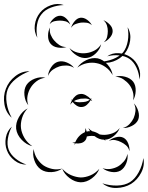

<svg xmlns="http://www.w3.org/2000/svg" viewBox="-90 -850 733 951"><path d="M441 -571Q466 -589 499.5 -586.5Q533 -584 558 -566Q584 -548 596.5 -517Q609 -486 601 -456Q599 -487 586 -515Q573 -543 552 -558Q532 -572 501.5 -575.5Q471 -579 441 -571ZM293 -515Q308 -538 337 -552Q366 -566 394 -561Q421 -555 442.5 -530.5Q464 -506 468 -478Q454 -503 432.5 -518Q411 -533 389 -537Q367 -542 341 -537Q315 -532 293 -515ZM148 -474Q149 -495 163 -516.5Q177 -538 197 -544Q218 -550 241 -540.5Q264 -531 277 -514Q259 -525 239.5 -525.5Q220 -526 204 -521Q188 -516 172 -505Q156 -494 148 -474ZM-32 -267Q-61 -292 -68 -333Q-75 -374 -61 -410Q-47 -447 -14.5 -472.5Q18 -498 56 -497Q20 -484 -10.5 -460Q-41 -436 -52 -407Q-63 -378 -57 -339.5Q-51 -301 -32 -267ZM481 -470Q503 -477 529.5 -470Q556 -463 570 -445Q583 -427 582 -399.5Q581 -372 569 -353Q574 -375 568 -395.5Q562 -416 550 -431Q539 -445 521.5 -457Q504 -469 481 -470ZM50 -329Q34 -349 31 -378.5Q28 -408 41 -429Q55 -450 82.5 -460.5Q110 -471 135 -465Q110 -462 91 -447.5Q72 -433 62 -416Q51 -399 46.5 -376Q42 -353 50 -329ZM258 -331Q260 -341 266 -352Q263 -356 261 -360Q264 -357 267 -354Q274 -366 284 -374.5Q294 -383 305 -384Q319 -387 334 -379Q349 -371 359 -360Q361 -362 363 -365Q362 -361 361 -358Q364 -353 367 -349Q363 -352 359 -354Q352 -341 340 -330.5Q328 -320 314 -320Q302 -319 290 -326.5Q278 -334 270 -345Q263 -339 258 -331ZM309 -361Q301 -359 292.5 -356.5Q284 -354 276 -349Q285 -345 294.5 -344Q304 -343 313 -344Q324 -344 335 -346.5Q346 -349 355 -356Q344 -362 332 -362Q320 -362 309 -361ZM573 -338Q588 -323 595 -299Q602 -275 594 -256Q585 -237 562.5 -226Q540 -215 519 -216Q539 -222 552 -236Q565 -250 572 -265Q579 -281 581 -300Q583 -319 573 -338ZM70 -126Q41 -133 17.5 -157.5Q-6 -182 -10 -212Q-13 -241 4 -270.5Q21 -300 47 -313Q27 -292 19 -265Q11 -238 14 -215Q17 -191 31 -167Q45 -143 70 -126ZM41 -35Q9 -34 -18 -55Q-45 -76 -56 -106Q-67 -135 -61 -168.5Q-55 -202 -31 -223Q-46 -195 -51 -164Q-56 -133 -47 -109Q-38 -85 -13.5 -65Q11 -45 41 -35ZM278 -131Q279 -136 281 -140Q274 -141 268 -144Q276 -143 283 -146Q298 -181 330 -195Q334 -205 333 -216Q337 -208 339 -198Q343 -199 348 -200Q352 -200 356 -200Q351 -208 348 -216Q356 -206 367 -200Q386 -196 404 -184Q415 -182 426 -182Q445 -182 466.5 -189.5Q488 -197 503 -216Q495 -194 474 -176.5Q453 -159 430 -158Q431 -155 433 -152Q430 -155 426 -158Q401 -158 378 -176Q364 -178 351 -176Q345 -175 340 -174Q338 -160 331 -153Q323 -144 310 -141Q297 -138 284 -140Q281 -136 278 -131ZM449 -152Q462 -164 483.5 -170Q505 -176 521 -168Q537 -160 545 -139.5Q553 -119 551 -101Q547 -119 535 -129.5Q523 -140 510 -146Q497 -153 481 -156Q465 -159 449 -152ZM218 -15Q196 1 165 2.5Q134 4 112 -11Q90 -27 80 -56.5Q70 -86 77 -112Q80 -85 94 -64Q108 -43 125 -31Q143 -19 167.5 -13.5Q192 -8 218 -15ZM541 -88Q545 -66 535.5 -41.5Q526 -17 507 -5Q487 6 461 1.5Q435 -3 418 -17Q439 -10 459 -13.5Q479 -17 495 -26Q510 -35 523.5 -50.5Q537 -66 541 -88ZM620 -67Q628 -31 609.5 5Q591 41 559 61Q527 80 487 81Q447 82 417 58Q453 70 490.5 69Q528 68 554 52Q579 36 597 3Q615 -30 620 -67ZM402 -14Q392 13 365.5 33Q339 53 310 53Q281 52 254.5 32Q228 12 218 -15Q237 7 262 17.5Q287 28 310 29Q333 29 358 18.5Q383 8 402 -14ZM95 -663Q78 -692 82.5 -726.5Q87 -761 108 -787Q128 -812 161.5 -824Q195 -836 226 -825Q193 -824 162.5 -812.5Q132 -801 116 -780Q99 -760 93.5 -728Q88 -696 95 -663ZM156 -730Q161 -745 176 -758.5Q191 -772 208 -772Q224 -772 238.5 -758Q253 -744 258 -728Q248 -741 234 -744.5Q220 -748 207 -748Q194 -748 180 -745Q166 -742 156 -730ZM262 -712Q266 -728 279 -744Q292 -760 308 -762Q325 -764 341.5 -752Q358 -740 365 -725Q353 -736 338.5 -737.5Q324 -739 311 -738Q298 -736 284.5 -731Q271 -726 262 -712ZM422 -750Q438 -744 453 -729Q468 -714 468 -696Q468 -679 454 -663Q440 -647 424 -641Q437 -652 440.5 -667Q444 -682 444 -696Q444 -710 439.5 -724.5Q435 -739 422 -750ZM542 -715Q560 -685 554.5 -648.5Q549 -612 528 -585Q506 -558 471 -545.5Q436 -533 403 -544Q438 -545 470 -557.5Q502 -570 520 -591Q537 -613 543 -647Q549 -681 542 -715ZM239 -617Q220 -611 196.5 -614.5Q173 -618 160 -634Q148 -649 148 -673Q148 -697 158 -714Q154 -695 161 -678Q168 -661 179 -649Q189 -637 204 -627Q219 -617 239 -617ZM411 -631Q406 -607 385.5 -586.5Q365 -566 340 -563Q315 -560 290.5 -575Q266 -590 254 -612Q272 -595 294.5 -589.5Q317 -584 337 -587Q357 -589 377.5 -599.5Q398 -610 411 -631Z"/></svg>

Font: Rubik Puddles
Style: Regular
Weight: 400
Designer: Hubert and Fischer, NaN
Foundry: Hubert and Fischer, NaN
Version: Version 2.200